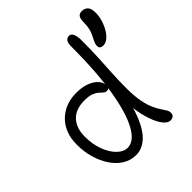

<svg xmlns="http://www.w3.org/2000/svg" viewBox="-217 -960 1119 1119"><g transform="rotate(-45 342.5 -400.0)"><path d="M266 9Q221 9 184 -14Q147 -37 120 -77Q93 -117 78 -169Q63 -221 63 -279Q63 -344 89.5 -392.5Q116 -441 164 -468Q212 -495 275 -495Q323 -495 358 -481.5Q393 -468 412 -446Q431 -424 431 -396Q431 -387 425 -381.5Q419 -376 411 -376Q397 -376 388 -384Q379 -392 367 -403Q355 -414 334 -422Q313 -430 276 -430Q204 -430 166.5 -389.5Q129 -349 129 -279Q129 -216 148 -165.5Q167 -115 197 -85.5Q227 -56 260 -56Q314 -56 355.5 -131.5Q397 -207 421 -352.5Q445 -498 445 -707Q445 -738 455 -749Q465 -760 479 -760Q496 -760 504.5 -741Q513 -722 513 -687Q513 -610 510 -550Q507 -490 503.5 -433Q500 -376 500 -308Q500 -243 508.5 -199Q517 -155 529.5 -127Q542 -99 554 -81Q566 -63 574.5 -49.5Q583 -36 583 -21Q583 -15 580 -8Q577 -1 569.5 3.5Q562 8 550 8Q528 8 507 -18.5Q486 -45 470 -91Q454 -137 446 -196Q438 -255 441 -319L474 -328Q455 -207 423.5 -132.5Q392 -58 351.5 -24.5Q311 9 266 9ZM582 -578Q553 -578 553 -602Q553 -612 556.5 -622.5Q560 -633 573 -658Q586 -682 591 -705.5Q596 -729 596 -758Q596 -784 605 -796.5Q614 -809 633 -809Q657 -809 671 -794.5Q685 -780 685 -745Q685 -717 676.5 -688Q668 -659 653.5 -634Q639 -609 620.5 -593.5Q602 -578 582 -578Z"/></g></svg>

Font: Shantell Sans Light
Style: Regular
Weight: 300
Designer: Stephen Nixon, Anya Danilova, Shantell Martin
Foundry: Arrow Type
Version: Version 1.011;[c5ecc13dd]